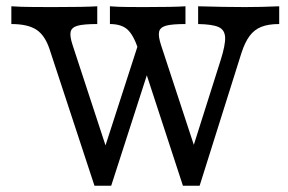

<svg xmlns="http://www.w3.org/2000/svg" viewBox="-20 -591 917 611"><path d="M329.8 -514.5V-571L356.5 -569.4Q377.4 -568.5 440.3 -568.5Q533.9 -568.5 570.2 -571V-514.5Q527.4 -514.5 508.5 -509.3Q489.5 -504 486.3 -489.9Q483.1 -475.8 492.7 -446.8L605.6 -103.2L590.3 -109.7L682.3 -400Q697.6 -448.4 696.4 -472.2Q695.2 -496 675.8 -504.8Q656.5 -513.7 610.5 -514.5V-571Q697.6 -568.5 759.7 -568.5Q810.5 -568.5 868.5 -571V-514.5Q833.9 -514.5 811.7 -505.6Q789.5 -496.8 774.6 -477Q759.7 -457.3 748.4 -422.6L615.3 0H562.1L420.2 -433.9Q404.8 -479.8 385.5 -497.2Q366.1 -514.5 329.8 -514.5ZM16.1 -514.5V-571L48.4 -569.4Q74.2 -568.5 150.8 -568.5Q250.8 -568.5 289.5 -571V-514.5Q246.8 -514.5 227.4 -509.3Q208.1 -504 204.8 -489.9Q201.6 -475.8 211.3 -446.8L329.8 -85.5L303.2 -89.5L431.5 -486.3L463.7 -402.4L333.9 0H280.6L137.9 -433.9Q123.4 -478.2 96 -496.4Q68.5 -514.5 16.1 -514.5Z"/></svg>

Font: Playfair Micro SmCond SmLight
Style: Regular
Weight: 360
Width: 4
Designer: Claus Eggers Sørensen
Foundry: Claus Eggers Sørensen
Version: Version 2.100;Glyphs 3.2 (3219)